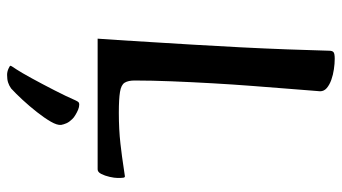

<svg xmlns="http://www.w3.org/2000/svg" viewBox="-226 -466 941 528"><g transform="rotate(90 244.0 -201.5)"><path d="M85.8 0Q87.2 -15.3 89.5 -53.4Q91.9 -91.5 95.2 -145.9Q98.6 -200.2 102.4 -263.7Q106.3 -327.1 109.6 -393.2Q113 -459.4 115.3 -522.2Q117.6 -585.1 119 -636.7Q119 -645.3 122.9 -648.6Q126.7 -652 141.1 -652Q154.7 -652 170 -649.7Q185.4 -647.5 199.1 -642.6Q212.8 -637.7 221.7 -630.1Q230.5 -622.5 230.5 -611.8Q230.5 -609.9 228.3 -584.5Q226.1 -559.1 223 -517.3Q219.8 -475.5 215.7 -423.6Q211.7 -371.7 208.5 -315.1Q205.3 -258.4 203.1 -203.5Q200.9 -148.5 200.9 -101.8Q200.9 -84 206.9 -74.3Q212.9 -64.6 232.3 -61.5Q251.6 -58.3 289.6 -58.3Q335.7 -58.3 374.5 -62.7Q413.3 -67.2 437.7 -71.1Q462.1 -75 464.4 -75Q467.6 -75 468.2 -70.4Q468.9 -65.8 468.9 -55.4Q468.9 -46.4 465.9 -33.1Q462.9 -19.9 457.8 -9.9Q452.7 0 445.3 0ZM185.5 249Q176.9 249 168.6 245.3Q160.3 241.7 160.3 239.7Q160.3 237.7 170.7 222.6Q178.5 210.8 194.5 181.7Q210.5 152.5 227.6 119.1Q244.7 85.8 255.3 61.3Q258.5 54.5 260.6 52.5Q262.7 50.6 267.2 50.6Q273.7 50.6 281 53.6Q288.2 56.6 295.5 61Q302.9 65.3 307 69.8Q315.1 78 318.4 85.7Q321.8 93.5 323 100.4Q324.2 111.2 314 128.9Q303.8 146.5 287.5 167.2Q271.2 187.9 253.9 206.6Q236.6 225.3 222.9 237.8Q214.6 243.7 206.2 246.3Q197.8 249 185.5 249Z"/></g></svg>

Font: Briem Hand Thin
Style: Regular
Weight: 100
Designer: Gunnlaugur SE Briem, Eben Sorkin
Foundry: Sorkin Type Co.
Version: Version 1.003